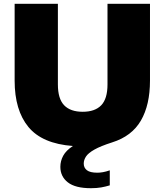

<svg xmlns="http://www.w3.org/2000/svg" viewBox="-20 -760 866 1010"><path d="M458.5 230Q376 230 336.8 199.2Q297.5 168.5 297.5 117.5Q297.5 87 312.5 59.2Q327.5 31.5 363.5 8Q202 -4 129.5 -92Q57 -180 57 -336V-740H284.5V-316Q284.5 -240.5 317.5 -206.2Q350.5 -172 415 -172Q479.5 -172 512.5 -206.2Q545.5 -240.5 545.5 -316V-740H769V-336Q769 -208 721.2 -125.8Q673.5 -43.5 570 -11Q509 8.5 476.8 26.8Q444.5 45 432.5 63.2Q420.5 81.5 420.5 100.5Q420.5 122.5 437.2 135.5Q454 148.5 492 148.5Q504.5 148.5 521 145.8Q537.5 143 557.5 136V215Q536.5 221.5 512.8 225.8Q489 230 458.5 230Z"/></svg>

Font: Encode Sans SmExp Black
Style: Regular
Weight: 900
Width: 6
Designer: Multiple Designers
Foundry: Impallari Type
Version: Version 3.002; ttfautohint (v1.8.3) -l 8 -r 50 -G 200 -x 14 